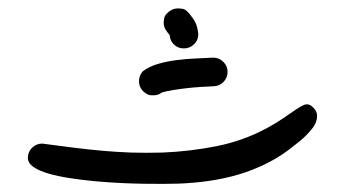

<svg xmlns="http://www.w3.org/2000/svg" viewBox="-20 -453 852 468"><path d="M499.5 -242.7Q488.3 -242.2 471.4 -241.2Q454.6 -240.2 437 -238.3Q419.4 -236.3 402.6 -233.6Q385.7 -231 374.5 -227.5Q365.7 -220.7 355 -220.7Q354 -220.7 346.9 -220.9Q339.8 -221.2 330.1 -229.5Q319.3 -239.3 318.8 -253.9V-255.4Q318.8 -268.6 328.1 -279.3Q343.8 -291 365.7 -297.4Q387.7 -303.7 411.4 -306.6Q435.1 -309.6 458 -310.5Q481 -311.5 499.5 -312.5Q514.2 -312.5 524.4 -302.2Q534.7 -292 534.7 -277.8Q534.7 -263.2 524.4 -252.9Q514.2 -242.7 499.5 -242.7ZM441.9 -419.4Q447.3 -412.6 450.9 -407.2Q454.6 -401.9 457 -396.5Q459.5 -391.1 460.9 -384.8Q462.4 -378.4 463.4 -369.6Q463.4 -355 452.9 -345Q442.4 -335 428.2 -335Q414.1 -335 404.3 -344.2Q394.5 -353.5 393.6 -367.2Q392.1 -369.6 389.9 -372.1Q387.7 -374.5 386.7 -376.5Q378.9 -385.7 378.9 -397.5Q378.9 -399.9 380.1 -408.2Q381.3 -416.5 392.6 -425.3Q402.3 -432.6 414.6 -432.6Q416.5 -432.6 424.6 -431.6Q432.6 -430.7 441.9 -419.4ZM693.4 -95.2Q664.1 -71.8 631.1 -55.2Q598.1 -38.6 563 -28.1Q527.8 -17.6 490.5 -12.2Q453.1 -6.8 414.6 -5.4Q404.8 -4.9 384.3 -4.9H361.8Q349.6 -4.9 328.9 -5.1Q308.1 -5.4 276.1 -6.8Q244.1 -8.3 212.2 -11.2Q180.2 -14.2 150.4 -18.8Q120.6 -23.4 97.9 -30Q75.2 -36.6 61.5 -46.1Q47.9 -55.7 47.9 -67.9Q47.9 -82.5 58.1 -92.8Q68.4 -103 83 -103Q120.6 -98.1 156.2 -93.5Q191.9 -88.9 227.5 -85.7Q263.2 -82.5 299.8 -81.1Q318.4 -80.6 337.4 -80.6Q356.4 -80.6 376 -81.1Q444.3 -84 508.8 -96.9Q573.2 -109.9 630.4 -140.6Q653.8 -153.3 671.1 -165.3Q688.5 -177.2 700.9 -185.8Q713.4 -194.3 722.2 -197.8Q725.6 -198.7 728.5 -198.7Q733.4 -198.7 737.8 -195.8Q749.5 -187 752 -177.2Q752.9 -172.9 752.9 -168.9Q752.9 -163.1 750 -155Q747.1 -147 739.3 -137.5Q731.4 -127.9 722.7 -119.6Q713.9 -111.3 705.6 -105Q697.3 -98.6 693.4 -95.2Z"/></svg>

Font: DimaLatifi
Style: regular
Weight: 400
Designer: R.Balvardi
Foundry: Dima Software Group
Version: Version 1.00;January 29, 2019;FontCreator 11.5.0.2427 64-bit